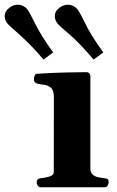

<svg xmlns="http://www.w3.org/2000/svg" viewBox="-120 -792 494 812"><path d="M51.8 0Q43.5 0 39.3 -7.3Q35.2 -14.6 35.2 -20Q35.2 -36.6 51.3 -38.1Q69.3 -39.6 88.4 -45.2Q107.4 -50.8 107.4 -64.5L107.9 -379.9Q107.9 -410.2 95.2 -420.9Q82.5 -431.6 65.4 -433.6Q48.3 -435.5 35.2 -439Q30.3 -441.4 26.9 -445.3Q23.4 -449.2 23.4 -458.5Q23.4 -464.4 26.4 -471.9Q29.3 -479.5 35.2 -480Q105 -484.4 161.4 -485.6Q217.8 -486.8 247.6 -486.8Q251.5 -486.8 256.8 -482.9Q262.2 -479 262.2 -467.3V-80.6Q262.2 -62 272.2 -53.5Q282.2 -44.9 296.1 -42.2Q310.1 -39.6 321.8 -38.1Q332 -37.1 335.7 -34.2Q339.4 -31.2 339.4 -20Q339.4 -14.6 335.2 -7.3Q331.1 0 322.8 0ZM64 -540Q24.4 -586.9 -8.1 -617.9Q-40.5 -648.9 -61.5 -667Q-82.5 -685.1 -88.9 -692.9Q-93.8 -698.7 -96.9 -706.5Q-100.1 -714.4 -100.1 -722.7Q-100.1 -745.6 -78.6 -760.7Q-62.5 -772 -45.4 -772Q-32.7 -772 -22.2 -766.8Q-11.7 -761.7 -4.9 -753.4Q4.4 -741.7 28.8 -691.7Q53.2 -641.6 105 -570.3ZM275.9 -540Q216.3 -610.4 174.6 -645.8Q132.8 -681.2 123 -692.9Q118.2 -698.7 115 -706.8Q111.8 -714.8 111.8 -723.1Q111.8 -745.6 133.3 -760.7Q149.4 -772 166.5 -772Q179.2 -772 189.7 -766.8Q200.2 -761.7 207 -753.4Q216.8 -742.2 241 -691.9Q265.1 -641.6 316.9 -570.3Z"/></svg>

Font: Gelasio
Style: Bold
Weight: 700
Designer: Eben Sorkin
Foundry: Eben Sorkin
Version: Version 1.008